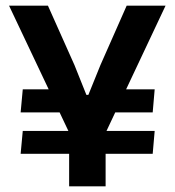

<svg xmlns="http://www.w3.org/2000/svg" viewBox="-20 -659 618 679"><path d="M325.5 -261.5 346.5 -343H527L520 -261.5ZM60.5 -196H527L520 -115H53ZM230 -343 251.5 -261.5H53L60.5 -343ZM231.5 -175.5 12 -639H149.5L243.5 -428.5L285.5 -323.5H292.5L335 -428.5L428 -639H565.5L347 -175.5ZM224.5 0V-294.5H353.5V0Z"/></svg>

Font: Anek Bangla Medium SemiBold
Style: Regular
Weight: 600
Version: Version 1.003